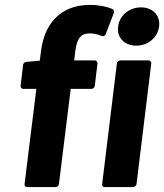

<svg xmlns="http://www.w3.org/2000/svg" viewBox="-20 -750 669 782"><path d="M142 -503 87 -498C81 -498 75 -492 74 -486L64 -400C63 -395 67 -388 75 -388H128L80 0C79 5 83 12 91 12H206C211 12 219 8 220 0L268 -388H352C357 -388 365 -392 366 -400L377 -491C378 -496 374 -504 366 -504H282L287 -544C294 -598 313 -614 345 -614C360 -614 377 -611 393 -604C405 -599 410 -608 411 -612L444 -698C446 -704 443 -711 438 -713C416 -723 383 -730 346 -730C222 -730 160 -648 147 -542ZM535 -564C582 -564 622 -596 628 -642C634 -688 601 -720 554 -720C507 -720 467 -688 461 -642C455 -596 488 -564 535 -564ZM396 0C395 5 398 12 406 12H521C526 12 535 8 536 0L596 -491C597 -496 593 -504 585 -504H470C465 -504 457 -499 456 -491Z"/></svg>

Font: Falling Sky
Style: BdObl
Weight: 700
Designer: Paul D. Hunt
Foundry: Adobe Systems Incorporated
Version: Version 1.02